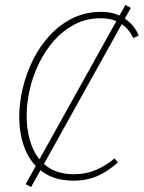

<svg xmlns="http://www.w3.org/2000/svg" viewBox="-20 -720 582 778"><path d="M106 38 84 26 488 -700 510 -688ZM278 12Q204 12 155 -22Q106 -56 82 -114.5Q58 -173 58 -246Q58 -304 72.5 -364Q87 -424 114.5 -479Q142 -534 182.5 -577.5Q223 -621 275 -646.5Q327 -672 390 -672Q446 -672 486 -644.5Q526 -617 542 -576L520 -566Q502 -604 469 -625Q436 -646 388 -646Q330 -646 283 -621.5Q236 -597 199.5 -556Q163 -515 138 -463.5Q113 -412 100.5 -357Q88 -302 88 -252Q88 -185 108 -131Q128 -77 170.5 -45.5Q213 -14 280 -14Q328 -14 369 -31.5Q410 -49 444 -78L458 -62Q418 -26 375 -7Q332 12 278 12Z"/></svg>

Font: Source Sans 3 VF
Style: Italic
Weight: 200
Italic angle: -11°
Designer: Paul D. Hunt
Foundry: Adobe Systems Incorporated
Version: Version 3.042;hotconv 1.0.118;makeotfexe 2.5.65603